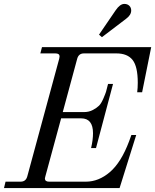

<svg xmlns="http://www.w3.org/2000/svg" viewBox="-30 -950 784 970"><path d="M574.2 0H-9.8L-2 -32.2H74.2Q100.6 -32.2 107.9 -59.1L269 -652.8Q271 -660.6 271 -665Q271 -680.2 250 -680.2H173.8L182.1 -711.9H733.9L688 -483.9H663.1Q666 -504.9 666 -532.2Q666 -613.8 639.9 -647Q613.8 -680.2 558.1 -680.2H394Q367.2 -680.2 359.9 -652.8L287.1 -383.8H395Q419.4 -383.8 439.5 -394.5Q459.5 -405.3 470.5 -416.3Q481.4 -427.2 492.2 -452.1Q502.9 -477.1 505.6 -486.1Q508.3 -495.1 514.6 -521Q515.6 -524.4 516.1 -525.9H541L455.1 -202.1H430.2Q439.9 -243.2 439.9 -276.9Q439.9 -352.1 379.9 -352.1H278.8L199.2 -59.1Q196.8 -49.3 196.8 -48.8Q196.8 -32.2 217.8 -32.2H403.8Q468.8 -32.2 525.4 -80.8Q582 -129.4 622.1 -235.8L633.8 -268.1H658.2ZM484.9 -762.2 470.2 -774.9 554.2 -897.9Q576.2 -930.2 598.1 -930.2Q613.8 -930.2 623.3 -920.9Q632.8 -911.6 632.8 -897Q632.8 -874 606.9 -855Z"/></svg>

Font: Flanker Steampunk
Style: Italic
Weight: 400
Italic angle: -12°
Designer: Alexey Kryukov, Leonardo Di Lena
Foundry: Alexey Kryukov, Leonardo Di Lena
Version: 1.210